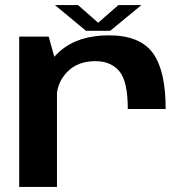

<svg xmlns="http://www.w3.org/2000/svg" viewBox="-20 -735 740 755"><path d="M482.5 -306.5H631.5Q631.5 -457.5 580.8 -526.8Q530 -596 408 -596Q288 -596 217 -534.8Q146 -473.5 146 -392L203 -352Q203 -409 244 -451.8Q285 -494.5 355 -494.5Q415.5 -494.5 449 -455.2Q482.5 -416 482.5 -306.5ZM55.5 0H204V-474L171.5 -591H55.5ZM318 -614H413.5L536 -715H445.5L366 -645.5L287 -715H196Z"/></svg>

Font: Anybody SemiExpanded SemiBold
Style: Regular
Weight: 600
Width: 6
Designer: Tyler Finck
Foundry: Etcetera Type Company
Version: Version 1.113;gftools[0.9.25]